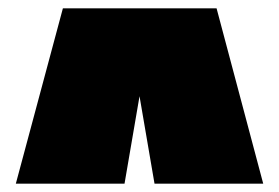

<svg xmlns="http://www.w3.org/2000/svg" viewBox="-20 -842 670 461"><path d="M279 -401H18L131 -822H500L612 -401H351L315 -611Z"/></svg>

Font: Gasoek One
Style: Regular
Weight: 400
Designer: Jiashuo Zhang
Foundry: JAMO
Version: Version 1.000; ttfautohint (v1.8.4.7-5d5b);gftools[0.9.29]